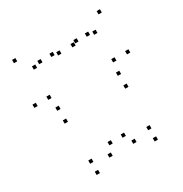

<svg xmlns="http://www.w3.org/2000/svg" viewBox="-173 -872 967 1014"><g transform="rotate(-30 310.0 -365.0)"><path d="M503.8 -309.2V-329.2H483.8V-309.2ZM503.8 -387.5V-407.5H483.8V-387.5ZM134.5 -387.5V-407.5H114.5V-387.5ZM134.5 -309.2V-329.2H114.5V-309.2ZM499 10V-10H479V10ZM499 -58.5V-78.5H479V-58.5ZM362.2 -91.8V-111.8H342.2V-91.8ZM394.8 -35.7V-55.7H374.8V-35.7ZM394.8 -648.5V-668.5H374.8V-648.5ZM371.1 -637.7V-657.7H351.1V-637.7ZM504 -637.7V-657.7H484V-637.7ZM464.9 -648.4V-668.4H444.9V-648.4ZM517.8 -461.3V-481.3H497.8V-461.3ZM602.5 -461.3V-481.3H582.5V-461.3ZM577.9 -719.6V-739.6H557.9V-719.6ZM62.1 -719.6V-739.6H42.1V-719.6ZM37.5 -461.3V-481.3H17.5V-461.3ZM122.2 -461.3V-481.3H102.2V-461.3ZM175.1 -648.4V-668.4H155.1V-648.4ZM136 -637.7V-657.7H116V-637.7ZM284.5 -638.1V-658.1H264.5V-638.1ZM249.4 -649.3V-669.3H229.4V-649.3ZM249.4 -35.7V-55.7H229.4V-35.7ZM282 -91.8V-111.8H262V-91.8ZM145.2 -58.5V-78.5H125.2V-58.5ZM145.2 10V-10H125.2V10Z"/></g></svg>

Font: Monaspace Xenon Dots Var
Style: Regular
Weight: 400
Designer: Riley Cran and the Lettermatic Team
Version: Version 1.100 (Monaspace Xenon Dots)